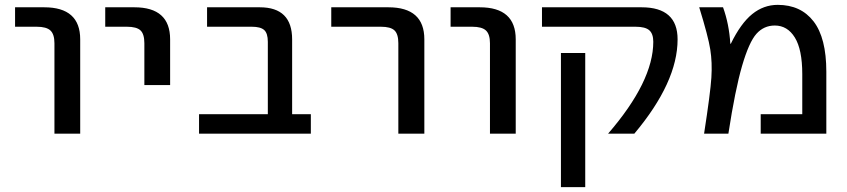

<svg xmlns="http://www.w3.org/2000/svg" viewBox="-20 -550 3486 790"><path d="M42 -440V-520H162Q310 -520 310 -388V0H204V-372Q204 -409 187.5 -424.5Q171 -440 131 -440Z M413 -440V-520H533Q680 -520 680 -388V-200H574V-372Q574 -410 558 -425Q542 -440 502 -440Z M1082 -378Q1082 -413 1067 -426.5Q1052 -440 1016 -440H832V-520H1049Q1182 -520 1182 -388V-80H1259V0H799V-80H1082Z M1343 -440V-520H1578Q1726 -520 1726 -388V0H1619V-372Q1619 -410 1603 -425Q1587 -440 1547 -440Z M1834 -440V-520H1954Q2102 -520 2102 -388V0H1996V-372Q1996 -409 1979.5 -424.5Q1963 -440 1923 -440Z M2288 220V-332H2388V220ZM2768 -388Q2768 -212 2590 0H2482Q2668 -215 2668 -378Q2668 -411 2651.5 -425.5Q2635 -440 2595 -440H2210V-520H2620Q2768 -520 2768 -388Z M2985 -370H2987Q3028 -454 3075 -492Q3122 -530 3180 -530Q3275 -530 3327.5 -462Q3380 -394 3380 -255V0H3110V-80H3281V-245Q3281 -346 3250.5 -395.5Q3220 -445 3168 -445Q3123 -445 3092.5 -411Q3062 -377 3033.5 -279.5Q3005 -182 2977 0H2877Q2903 -168 2907 -230.5Q2911 -293 2902.5 -346.5Q2894 -400 2857 -520H2955Q2980 -451 2985 -370Z"/></svg>

Font: M PLUS 1p Medium
Style: Regular
Weight: 500
Version: Version 1.062